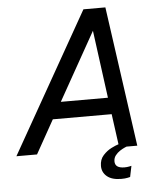

<svg xmlns="http://www.w3.org/2000/svg" viewBox="-86 -792 850 1011"><g transform="rotate(-5 339.0 -286.5)"><path d="M-26 0 393 -740H509L613 0H556Q556 0 545.5 4.5Q535 9 521 18Q507 27 496.5 40.5Q486 54 486 72Q486 108 536 108Q550 108 561.5 105.5Q573 103 573 103L561 161Q561 161 548 164Q535 167 514 167Q465 167 439 145.5Q413 124 413 90Q413 56 433 34Q453 12 477 0Q501 -12 515 -16L493 -177H182L83 0ZM232 -265H481L433 -623Z"/></g></svg>

Font: Be Vietnam Pro
Style: Italic
Weight: 400
Italic angle: -12°
Designer: Lam Bao, Tony Le, Vietanh Nguyen
Foundry: Yellow Type Foundry
Version: Version 1.002; ttfautohint (v1.8.3)